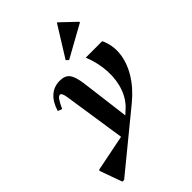

<svg xmlns="http://www.w3.org/2000/svg" viewBox="-392 -903 1281 1281"><g transform="rotate(-45 248.5 -263.0)"><path d="M-31 266 -88 109 -85 100 174 48 108 -389Q101 -439 84 -439Q72 -439 59.5 -421.5Q47 -404 27 -361L-3 -372Q16 -437 55 -471.5Q94 -506 149 -506Q197 -506 219 -478.5Q241 -451 251 -380L295 -33L319 -55Q372 -100 397.5 -170Q423 -240 419 -323Q415 -406 381 -492H536Q568 -425 560 -349.5Q552 -274 506.5 -199Q461 -124 383 -60L-15 266ZM291 -559 274 -575 409 -792H414L520 -691V-686Z"/></g></svg>

Font: Platypi SemiBold
Style: Italic
Weight: 600
Italic angle: -13°
Designer: David Sargent
Foundry: Bolt Cutter Type
Version: Version 1.200; ttfautohint (v1.8.4.7-5d5b)